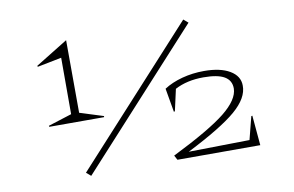

<svg xmlns="http://www.w3.org/2000/svg" viewBox="-68 -742 1327 867"><g transform="rotate(-10 595.5 -308.5)"><path d="M132.8 -523.9 131.8 -528.8 279.8 -620.1 280.8 -287.1 389.2 -252.9 388.2 -248H137.2L136.2 -252.9L244.1 -287.1V-545.9ZM264.2 -15.1 816.9 -620.1 837.9 -602.1 285.2 2.9ZM669.9 -22Q843.8 -108.4 915.3 -165.5Q986.8 -222.7 987.8 -273.9Q987.8 -311 957 -329.1Q926.3 -347.2 860.8 -347.2Q785.6 -347.2 730 -317.9L708 -219.2L703.1 -216.8L684.1 -326.2Q719.2 -349.1 767.6 -362.1Q815.9 -375 868.2 -375Q942.9 -375 986.3 -349.4Q1029.8 -323.7 1029.8 -279.8Q1030.8 -223.1 964.8 -166.3Q898.9 -109.4 737.8 -27.8L1017.1 -32.2L1043.9 -137.2L1048.8 -138.2L1061 -1H681.2Z"/></g></svg>

Font: Halibut Exp Thin
Style: Regular
Weight: 250
Width: 7
Designer: Matteo Maggi
Foundry: Collletttivo
Version: Version 3.080 | FøM Fix